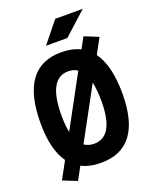

<svg xmlns="http://www.w3.org/2000/svg" viewBox="-174 -1003 934 1164"><g transform="rotate(-20 293.0 -420.5)"><path d="M122.6 65.4 167.5 -17.1C202.6 1 244.6 9.8 293 9.8C468.3 9.8 557.1 -106.4 557.1 -341.8C557.1 -462.4 534.7 -552.7 490.7 -613.3L543.9 -711.4L453.6 -748L415 -677.2C380.9 -694.3 339.8 -703.1 293 -703.1C117.7 -703.1 28.8 -583 28.8 -341.8C28.8 -226.6 49.8 -140.1 92.3 -81.5L32.2 28.8ZM293 -113.3C268.6 -113.3 247.1 -119.6 229.5 -131.8L410.2 -464.4C418 -431.2 421.9 -390.1 421.9 -341.8C421.9 -189 378.9 -113.3 293 -113.3ZM173.8 -232.4C167.5 -263.2 164.1 -299.3 164.1 -341.8C164.1 -501 207 -580.1 293 -580.1C315.9 -580.1 336.4 -574.2 353 -563ZM220.7 -771.5H358.4L506.8 -905.8H329.1Z"/></g></svg>

Font: Cascadia Mono NF
Style: Bold
Weight: 700
Monospace: yes
Designer: Aaron Bell
Foundry: Saja Typeworks
Version: Version 2404.023